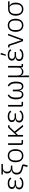

<svg xmlns="http://www.w3.org/2000/svg" viewBox="2760 -3568 1009 6568"><g transform="rotate(-90 3264.0 -284.5)"><path d="M442 -122 483 -93Q455 -43 402.5 -15.5Q350 12 267 12Q168 12 118.5 -27.5Q69 -67 69 -134Q69 -187 101 -220Q133 -253 192 -263V-267Q141 -276 112 -304.5Q83 -333 83 -381Q83 -446 134.5 -485Q186 -524 276 -524Q327 -524 365.5 -512.5Q404 -501 431 -480.5Q458 -460 475 -434L434 -400Q420 -422 399 -438.5Q378 -455 348 -464Q318 -473 276 -473Q207 -473 175.5 -448Q144 -423 144 -388V-376Q144 -339 174 -313.5Q204 -288 255 -288H377V-240H255Q195 -240 162.5 -215Q130 -190 130 -147V-132Q130 -88 166 -63.5Q202 -39 270 -39Q335 -39 377 -60Q419 -81 442 -122Z M939 -690H814Q770 -690 738.5 -672.5Q707 -655 690.5 -624.5Q674 -594 674 -554V-540Q674 -483 707.5 -450Q741 -417 799 -417H883V-367H800Q745 -367 708.5 -349.5Q672 -332 655 -301Q638 -270 638 -228V-213Q638 -173 653.5 -144.5Q669 -116 704.5 -95.5Q740 -75 801 -59L875 -40Q901 -33 912.5 -19Q924 -5 924 14Q924 20 923 26.5Q922 33 921 40L889 159L835 145L870 13L794 -6Q712 -27 664.5 -54.5Q617 -82 596.5 -122Q576 -162 576 -220Q576 -286 616.5 -334Q657 -382 730 -392V-396Q671 -411 642 -448.5Q613 -486 613 -547Q613 -596 638.5 -633Q664 -670 713 -684V-690H576V-740H939Z M1221 12Q1153 12 1103 -20Q1053 -52 1025 -112Q997 -172 997 -256Q997 -340 1025 -400Q1053 -460 1103 -492Q1153 -524 1221 -524Q1289 -524 1339.5 -492Q1390 -460 1417.5 -400Q1445 -340 1445 -256Q1445 -172 1417.5 -112Q1390 -52 1339.5 -20Q1289 12 1221 12ZM1221 -39Q1296 -39 1340 -86.5Q1384 -134 1384 -224V-288Q1384 -378 1340 -425.5Q1296 -473 1221 -473Q1147 -473 1103 -425.5Q1059 -378 1059 -288V-224Q1059 -134 1103 -86.5Q1147 -39 1221 -39Z M1755 -50V0H1653Q1622 0 1606 -17.5Q1590 -35 1590 -63V-512H1647V-50Z M2209 0 2007 -255 1932 -176V0H1875V-512H1932V-242H1935L1996 -309L2167 -491Q2178 -503 2189.5 -507.5Q2201 -512 2216 -512H2263V-462H2208L2047 -291L2279 0Z M2730 -122 2771 -93Q2743 -43 2690.5 -15.5Q2638 12 2555 12Q2456 12 2406.5 -27.5Q2357 -67 2357 -134Q2357 -187 2389 -220Q2421 -253 2480 -263V-267Q2429 -276 2400 -304.5Q2371 -333 2371 -381Q2371 -446 2422.5 -485Q2474 -524 2564 -524Q2615 -524 2653.5 -512.5Q2692 -501 2719 -480.5Q2746 -460 2763 -434L2722 -400Q2708 -422 2687 -438.5Q2666 -455 2636 -464Q2606 -473 2564 -473Q2495 -473 2463.5 -448Q2432 -423 2432 -388V-376Q2432 -339 2462 -313.5Q2492 -288 2543 -288H2665V-240H2543Q2483 -240 2450.5 -215Q2418 -190 2418 -147V-132Q2418 -88 2454 -63.5Q2490 -39 2558 -39Q2623 -39 2665 -60Q2707 -81 2730 -122Z M3065 -50V0H2963Q2932 0 2916 -17.5Q2900 -35 2900 -63V-512H2957V-50Z M3481 -349V-220Q3481 -151 3494.5 -111Q3508 -71 3532.5 -55Q3557 -39 3588 -39Q3640 -39 3667.5 -79.5Q3695 -120 3695 -216V-267Q3695 -347 3668.5 -402Q3642 -457 3588 -483L3619 -524Q3664 -502 3694 -465Q3724 -428 3740 -373Q3756 -318 3756 -241Q3756 -152 3736.5 -96Q3717 -40 3681 -14Q3645 12 3594 12Q3535 12 3500 -24Q3465 -60 3455 -121H3451Q3440 -60 3406 -24Q3372 12 3311 12Q3261 12 3225 -14Q3189 -40 3169 -96Q3149 -152 3149 -241Q3149 -316 3165 -371.5Q3181 -427 3211.5 -464.5Q3242 -502 3286 -524L3318 -483Q3263 -456 3237 -403Q3211 -350 3211 -267V-216Q3211 -120 3238.5 -79.5Q3266 -39 3317 -39Q3350 -39 3373.5 -55Q3397 -71 3410.5 -111Q3424 -151 3424 -220V-349Z M3964 200H3907V-512H3964V-194Q3964 -116 3998 -77.5Q4032 -39 4096 -39Q4132 -39 4163.5 -51.5Q4195 -64 4214.5 -89.5Q4234 -115 4234 -154V-512H4291V-50H4361V0H4298Q4266 0 4250 -18Q4234 -36 4234 -64V-91L4267 -81H4231Q4215 -38 4180.5 -13Q4146 12 4092 12Q4040 12 4005.5 -12.5Q3971 -37 3955 -82H3951L3964 57Z M4833 -122 4874 -93Q4846 -43 4793.5 -15.5Q4741 12 4658 12Q4559 12 4509.5 -27.5Q4460 -67 4460 -134Q4460 -187 4492 -220Q4524 -253 4583 -263V-267Q4532 -276 4503 -304.5Q4474 -333 4474 -381Q4474 -446 4525.5 -485Q4577 -524 4667 -524Q4718 -524 4756.5 -512.5Q4795 -501 4822 -480.5Q4849 -460 4866 -434L4825 -400Q4811 -422 4790 -438.5Q4769 -455 4739 -464Q4709 -473 4667 -473Q4598 -473 4566.5 -448Q4535 -423 4535 -388V-376Q4535 -339 4565 -313.5Q4595 -288 4646 -288H4768V-240H4646Q4586 -240 4553.5 -215Q4521 -190 4521 -147V-132Q4521 -88 4557 -63.5Q4593 -39 4661 -39Q4726 -39 4768 -60Q4810 -81 4833 -122ZM4740 -759 4680 -586 4639 -592 4683 -769Z M5205 0H5138L4980 -462H4926V-512H4972Q4997 -512 5012 -503Q5027 -494 5036 -469L5110 -247L5170 -61H5174L5239 -247L5337 -512H5392Z M5682 12Q5614 12 5564 -20Q5514 -52 5486 -112Q5458 -172 5458 -256Q5458 -340 5486 -400Q5514 -460 5564 -492Q5614 -524 5682 -524Q5750 -524 5800.5 -492Q5851 -460 5878.5 -400Q5906 -340 5906 -256Q5906 -172 5878.5 -112Q5851 -52 5800.5 -20Q5750 12 5682 12ZM5682 -39Q5757 -39 5801 -86.5Q5845 -134 5845 -224V-288Q5845 -378 5801 -425.5Q5757 -473 5682 -473Q5608 -473 5564 -425.5Q5520 -378 5520 -288V-224Q5520 -134 5564 -86.5Q5608 -39 5682 -39Z M6502 -462H6357V-457Q6410 -430 6434 -380Q6458 -330 6458 -250Q6458 -169 6430.5 -110Q6403 -51 6352.5 -19.5Q6302 12 6234 12Q6166 12 6116 -19.5Q6066 -51 6038 -110Q6010 -169 6010 -250Q6010 -331 6037.5 -389.5Q6065 -448 6117 -480Q6169 -512 6244 -512H6502ZM6311 -462H6244Q6163 -462 6117.5 -413.5Q6072 -365 6072 -278V-222Q6072 -134 6116 -86.5Q6160 -39 6234 -39Q6309 -39 6353 -86.5Q6397 -134 6397 -222V-278Q6397 -338 6376.5 -382.5Q6356 -427 6311 -462Z"/></g></svg>

Font: IBM Plex Sans Light
Style: Regular
Weight: 300
Designer: Mike Abbink, Paul van der Laan, Pieter van Rosmalen
Foundry: Bold Monday
Version: Version 3.201